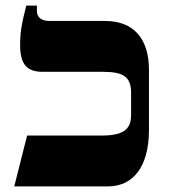

<svg xmlns="http://www.w3.org/2000/svg" viewBox="-20 -667 603 687"><path d="M31 0H366C456 0 513 -70 513 -202V-417C513 -529 458 -592 356 -592H158C126 -592 112 -606 112 -629V-647H74C57 -580 52 -551 52 -506C52 -437 76 -410 133 -410H349C421 -410 449 -392 449 -336V-255C449 -203 420 -182 343 -182H77Z"/></svg>

Font: Noto Serif Hebrew Extra
Style: Regular
Weight: 800
Designer: Monotype Design Team
Foundry: Monotype Imaging Inc.
Version: Version 1.901